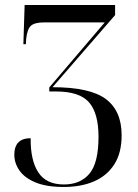

<svg xmlns="http://www.w3.org/2000/svg" viewBox="-20 -734 551 764"><path d="M234 10Q165 10 121.5 -8Q78 -26 57.5 -55.5Q37 -85 37 -118Q37 -184 102 -184Q101 -96 132.5 -48Q164 0 234 0Q300 0 336 -43Q372 -86 372 -190Q372 -283 334.5 -326.5Q297 -370 203 -370H176V-386L397 -645H158Q117 -645 102.5 -631Q88 -617 84 -578L83 -558H73L78 -714H438V-674L189 -387Q338 -387 401 -340Q464 -293 464 -196Q464 -125 434.5 -79.5Q405 -34 353.5 -12Q302 10 234 10Z"/></svg>

Font: Noto Serif Display Condensed
Style: Regular
Weight: 400
Width: 3
Designer: Monotype Design Team
Foundry: Monotype Imaging Inc.
Version: Version 2.009